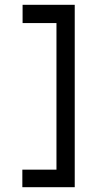

<svg xmlns="http://www.w3.org/2000/svg" viewBox="-20 -690 390 799"><path d="M291 89H73V16H215V-594H74V-670H291Z"/></svg>

Font: Inconsolata ExtraCondensed SemiBold
Style: Regular
Weight: 600
Width: 2
Monospace: yes
Designer: Raph Levien, Cyreal, Brenton Simpson
Foundry: Raph Levien, Cyreal, Google
Version: Version 3.001; ttfautohint (v1.8.2.53-6de2)